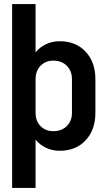

<svg xmlns="http://www.w3.org/2000/svg" viewBox="-20 -730 522 950"><path d="M452 -338V-172Q452 -87 403.5 -35.5Q355 16 276 16Q239 16 208 1.5Q177 -13 156 -39V200H40V-710H156V-471Q177 -497 208 -511.5Q239 -526 276 -526Q355 -526 403.5 -474.5Q452 -423 452 -338ZM336 -172V-338Q336 -379 310.5 -404.5Q285 -430 244 -430Q205 -430 180.5 -404.5Q156 -379 156 -338V-172Q156 -131 180.5 -106Q205 -81 244 -81Q285 -81 310.5 -106Q336 -131 336 -172Z"/></svg>

Font: Akshar Medium
Style: Regular
Weight: 500
Designer: Tall Chai
Foundry: Tall Chai
Version: Version 1.000